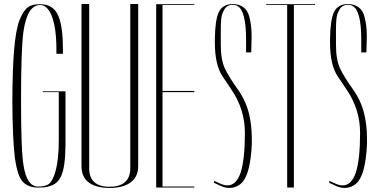

<svg xmlns="http://www.w3.org/2000/svg" viewBox="-20 -927 1883 949"><path d="M41 -423.8C42 -299.8 45.9 -207 53.7 -145.5C62.5 -85 75.2 -45.9 93.8 -27.3C112.3 -8.8 136.7 0 168 0C188.5 0 204.1 -1 213.9 -3.9C277.3 -17.6 301.8 -60.5 303.7 -209V-230.5V-475.6H191.4V-471.7H270.5V-230.5C270.5 -106.4 247.1 -40 223.6 -19.5C212.9 -9.8 194.3 -4.9 168 -4.9C131.8 -4.9 107.4 -39.1 96.7 -107.4C87.9 -155.3 84 -263.7 84 -431.6C84 -601.6 87.9 -713.9 95.7 -769.5C108.4 -858.4 135.7 -902.3 178.7 -902.3C225.6 -902.3 258.8 -827.1 258.8 -683.6V-661.1H291V-684.6C291 -754.9 284.2 -808.6 269.5 -845.7C253.9 -885.7 223.6 -906.2 178.7 -906.2C127.9 -906.2 102.5 -892.6 76.2 -827.1C51.8 -761.7 42 -637.7 41 -423.8Z M382.8 -105.5C382.8 -30.3 437.5 2 522.5 2C604.5 2 663.1 -31.2 663.1 -105.5V-506.8V-907.2H624V-501V-94.7C624 -33.2 585.9 -3.9 522.5 -3.9C455.1 -3.9 420.9 -34.2 420.9 -94.7V-501V-907.2H382.8V-505.9V-105.5Z M940.4 0V-4.9H783.2V-471.7H940.4V-477.5H783.2V-902.3H940.4V-906.2H752V0Z M1065.4 -10.7C1082 -2 1098.6 2 1114.3 2C1134.8 2 1154.3 -4.9 1170.9 -19.5C1201.2 -44.9 1219.7 -109.4 1224.6 -213.9V-243.2C1224.6 -287.1 1219.7 -328.1 1210.9 -364.3C1200.2 -409.2 1180.7 -450.2 1153.3 -488.3C1126 -526.4 1105.5 -559.6 1091.8 -587.9C1078.1 -616.2 1071.3 -656.2 1071.3 -707V-777.3C1071.3 -816.4 1073.2 -842.8 1078.1 -857.4C1083 -868.2 1086.9 -877 1089.8 -881.8C1095.7 -890.6 1101.6 -895.5 1106.4 -897.5C1119.1 -905.3 1140.6 -905.3 1153.3 -897.5C1181.6 -882.8 1196.3 -827.1 1196.3 -732.4V-668H1221.7L1223.6 -740.2V-752C1223.6 -785.2 1219.7 -815.4 1212.9 -841.8C1203.1 -883.8 1175.8 -905.3 1131.8 -907.2C1097.7 -907.2 1073.2 -893.6 1060.5 -865.2C1048.8 -838.9 1043 -795.9 1042 -736.3V-716.8C1042 -642.6 1054.7 -585.9 1081.1 -547.9L1123 -485.4C1168 -419.9 1190.4 -347.7 1190.4 -270.5C1190.4 -183.6 1183.6 -117.2 1168.9 -72.3C1154.3 -31.2 1132.8 -10.7 1104.5 -10.7C1093.8 -10.7 1081.1 -13.7 1068.4 -19.5L1038.1 -33.2V-23.4Z M1399.4 -902.3V0H1432.6V-902.3H1537.1V-906.2H1295.9V-902.3Z M1634.8 -10.7C1651.4 -2 1668 2 1683.6 2C1704.1 2 1723.6 -4.9 1740.2 -19.5C1770.5 -44.9 1789.1 -109.4 1793.9 -213.9V-243.2C1793.9 -287.1 1789.1 -328.1 1780.3 -364.3C1769.5 -409.2 1750 -450.2 1722.7 -488.3C1695.3 -526.4 1674.8 -559.6 1661.1 -587.9C1647.5 -616.2 1640.6 -656.2 1640.6 -707V-777.3C1640.6 -816.4 1642.6 -842.8 1647.5 -857.4C1652.3 -868.2 1656.2 -877 1659.2 -881.8C1665 -890.6 1670.9 -895.5 1675.8 -897.5C1688.5 -905.3 1710 -905.3 1722.7 -897.5C1751 -882.8 1765.6 -827.1 1765.6 -732.4V-668H1791L1793 -740.2V-752C1793 -785.2 1789.1 -815.4 1782.2 -841.8C1772.5 -883.8 1745.1 -905.3 1701.2 -907.2C1667 -907.2 1642.6 -893.6 1629.9 -865.2C1618.2 -838.9 1612.3 -795.9 1611.3 -736.3V-716.8C1611.3 -642.6 1624 -585.9 1650.4 -547.9L1692.4 -485.4C1737.3 -419.9 1759.8 -347.7 1759.8 -270.5C1759.8 -183.6 1752.9 -117.2 1738.3 -72.3C1723.6 -31.2 1702.1 -10.7 1673.8 -10.7C1663.1 -10.7 1650.4 -13.7 1637.7 -19.5L1607.4 -33.2V-23.4Z"/></svg>

Font: Caledo
Style: Light
Weight: 300
Designer: BSozoo
Foundry: BSozoo
Version: Version 002.000